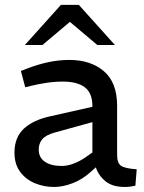

<svg xmlns="http://www.w3.org/2000/svg" viewBox="-20 -755 586 783"><path d="M200.3 7.5Q159.6 7.5 122.6 -7.6Q85.6 -22.7 62.3 -54.1Q39 -85.4 39 -132.6Q39 -195.2 78 -230.9Q117 -266.5 188.2 -281.5L356.8 -319.4V-322.5Q356.8 -375.3 326.1 -398.8Q295.3 -422.3 236.3 -422.3Q203 -422.3 169.2 -417.1Q135.5 -411.9 107.3 -405.1L82.9 -399L65.2 -465.6L89.9 -475.2Q136.1 -492.9 178.5 -501.8Q221 -510.6 263.2 -510.6Q349.7 -510.6 403.7 -464.6Q457.6 -418.7 457.6 -323.5V-123Q457.6 -90.7 472.9 -79.4Q488.2 -68.1 537.5 -64.6L532.1 2.3Q522 4.7 510.7 6.1Q499.4 7.5 489.6 7.5Q438.9 7.5 410.6 -15.5Q382.2 -38.5 370.7 -72.5L347.7 -52Q314.5 -22.3 275.1 -7.4Q235.8 7.5 200.3 7.5ZM231.6 -78.2Q254.8 -78.2 280.1 -87.7Q305.4 -97.1 330.8 -115L356.8 -133.2V-256.9L203.5 -214.6Q166.8 -204.5 152.3 -187.1Q137.9 -169.7 137.9 -144.8Q137.9 -112.9 162.9 -95.5Q187.9 -78.2 231.6 -78.2ZM376.8 -571.5 248.7 -679.6 228.5 -735.1H301.5L448.6 -571.5ZM81.4 -571.5 228.5 -735.1H301.5L281.3 -679.6L153.2 -571.5Z"/></svg>

Font: REM Medium
Style: Regular
Weight: 500
Designer: Octavio Pardo
Foundry: Ashler Design
Version: Version 1.005;gftools[0.9.28]